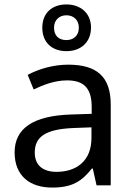

<svg xmlns="http://www.w3.org/2000/svg" viewBox="-20 -837 601 867"><path d="M280 -606C344 -606 391 -645 391 -713C391 -778 343 -817 280 -817C215 -817 171 -778 171 -712C171 -645 215 -606 280 -606ZM280 -656C244 -656 224 -677 224 -712C224 -747 248 -768 280 -768C312 -768 336 -747 336 -712C336 -677 313 -656 280 -656ZM288 -545C218 -545 152 -524 105 -499L132 -433C176 -454 227 -474 283 -474C353 -474 394 -444 394 -355V-323L303 -320C128 -315 46 -256 46 -149C46 -40 118 10 215 10C305 10 348 -17 395 -76H399L416 0H480V-365C480 -490 418 -545 288 -545ZM314 -259 393 -262V-214C393 -110 325 -61 235 -61C177 -61 137 -88 137 -148C137 -216 180 -254 314 -259Z"/></svg>

Font: Noto Sans Osage
Style: Regular
Weight: 400
Designer: Monotype Design Team
Foundry: Monotype Imaging Inc.
Version: Version 2.002